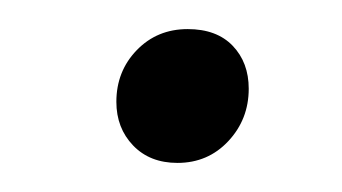

<svg xmlns="http://www.w3.org/2000/svg" viewBox="-20 -384 235 132"><path d="M60 -314Q60 -335 74 -349.5Q88 -364 109 -364Q129 -364 140 -352.5Q151 -341 151 -323Q151 -302 137 -287Q123 -272 102 -272Q83 -272 71.5 -284Q60 -296 60 -314Z"/></svg>

Font: Fira Sans Condensed Light
Style: Italic
Weight: 300
Width: 3
Italic angle: -8°
Designer: Carrois Corporate & Edenspiekermann AG
Foundry: Carrois Corporate GbR & Edenspiekermann AG
Version: Version 4.203